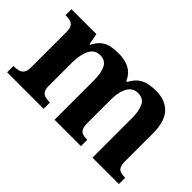

<svg xmlns="http://www.w3.org/2000/svg" viewBox="-78 -845 1142 1142"><g transform="rotate(45 493.0 -274.5)"><path d="M20 0V-53H22Q45 -53 62.5 -58Q80 -63 90 -77.5Q100 -92 100 -122V-421Q100 -449 91 -463Q82 -477 66 -481.5Q50 -486 28 -486H25V-536H235L248 -465H253Q273 -503 296.5 -520.5Q320 -538 347.5 -543.5Q375 -549 406 -549Q443 -549 472.5 -540.5Q502 -532 523.5 -513.5Q545 -495 557 -465H566Q586 -503 611 -520.5Q636 -538 665 -543.5Q694 -549 725 -549Q802 -549 846 -503Q890 -457 890 -356V-124Q890 -93 897.5 -78Q905 -63 920 -58Q935 -53 957 -53H960V0H738V-329Q738 -394 720 -429Q702 -464 658 -464Q627 -464 607.5 -444.5Q588 -425 579.5 -392.5Q571 -360 571 -321V-124Q571 -94 578.5 -78.5Q586 -63 601 -58Q616 -53 638 -53H641V0H419V-329Q419 -394 401 -429Q383 -464 339 -464Q306 -464 287 -442.5Q268 -421 260 -385.5Q252 -350 252 -309V-118Q252 -90 261 -76Q270 -62 286 -57.5Q302 -53 324 -53H327V0Z"/></g></svg>

Font: Noto Serif Kannada
Style: Bold
Weight: 700
Version: Version 2.003